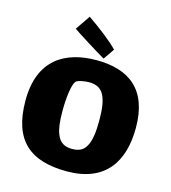

<svg xmlns="http://www.w3.org/2000/svg" viewBox="-117 -877 876 984"><g transform="rotate(15 321.5 -385.0)"><path d="M401 -652C368 -688 293 -745 237 -783L184 -705C213 -685 306 -626 361 -594ZM328 13C531 13 613 -113 613 -294C613 -497 502 -577 329 -577C164 -577 30 -501 30 -284C30 -70 135 13 328 13ZM324 -105C286 -105 258 -119 243 -159C232 -186 227 -222 227 -282C227 -351 236 -422 252 -441C261 -452 300 -458 324 -458C361 -457 386 -444 401 -414C416 -385 422 -342 422 -282C422 -217 415 -175 401 -148C385 -115 359 -105 324 -105Z"/></g></svg>

Font: FilmFarsi_V5 Display
Style: Regular
Weight: 400
Designer: Borna Izadpanah
Foundry: Borna Izadpanah
Version: Version 1.000;PS 001.000;hotconv 1.0.88;makeotf.lib2.5.64775